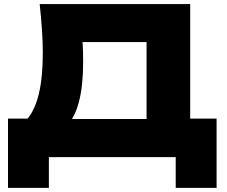

<svg xmlns="http://www.w3.org/2000/svg" viewBox="-20 -770 1111 941"><path d="M19.2 -188.8H184.6L249.6 -186.8H767.4L821.1 -188.8H1041.5V150.8H841.2V0H219.5V150.8H19.2ZM912.1 -750V-58.1H698.3V-660.2L794.6 -563.8H288.3L375.9 -635.1Q383.1 -592.8 385.3 -553.1Q387.5 -513.4 387.5 -467.6Q387.5 -350 366.9 -271.1Q346.3 -192.2 305.1 -152Q263.9 -111.8 202.2 -111.8L112.8 -185.5Q151.9 -231.9 170.9 -312.2Q189.8 -392.5 189.8 -511.8Q189.8 -607.7 174.5 -750Z"/></svg>

Font: Unbounded Variable
Style: Regular
Weight: 400
Designer: Luke Prowse, Jean-Baptiste Morizot, Fátima Lázaro, Florian Runge
Foundry: NaN
Version: Version 1.600;FEAKit 1.0